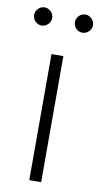

<svg xmlns="http://www.w3.org/2000/svg" viewBox="-95 -727 400 765"><g transform="rotate(10 105.0 -344.0)"><path d="M81 0V-510H129V0ZM187.3 -615.1Q171.9 -615.1 161.3 -626.1Q150.7 -637.2 150.7 -651.7Q150.7 -666.2 161.3 -677.3Q171.9 -688.4 187.3 -688.4Q201.8 -688.4 212.9 -677.3Q224 -666.2 224 -651.7Q224 -637.2 212.9 -626.1Q201.8 -615.1 187.3 -615.1ZM22.3 -615.1Q6.9 -615.1 -3.7 -626.1Q-14.3 -637.2 -14.3 -651.7Q-14.3 -666.2 -3.7 -677.3Q6.9 -688.4 22.3 -688.4Q36.8 -688.4 47.9 -677.3Q59 -666.2 59 -651.7Q59 -637.2 47.9 -626.1Q36.8 -615.1 22.3 -615.1Z"/></g></svg>

Font: MuseoModerno ExtraLight
Style: Regular
Weight: 200
Designer: Pablo Cosgaya, Héctor Gatti, Marcela Romero, and the Authors of The MuseoModerno Project.
Foundry: Omnibus-Type Team
Version: Version 1.001